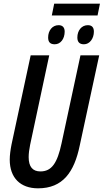

<svg xmlns="http://www.w3.org/2000/svg" viewBox="-20 -1015 564 1045"><path d="M262 -931H511L524 -995H275ZM278 -774C310 -774 332 -804 332 -843C332 -866 320 -878 299 -878C265 -878 242 -849 242 -811C242 -786 253 -774 278 -774ZM437 -774C468 -774 491 -805 491 -843C491 -866 480 -878 458 -878C424 -878 401 -849 401 -811C401 -786 413 -774 437 -774ZM187 10C322 10 384 -78 414 -223L520 -714H418L315 -235C292 -127 261 -82 200 -82C158 -82 136 -107 136 -160C136 -179 139 -203 144 -227L248 -714H147L43 -230C37 -200 33 -170 33 -146C33 -47 91 10 187 10Z"/></svg>

Font: Noto Sans UI Condensed Medium
Style: Italic
Weight: 500
Width: 3
Italic angle: -12°
Designer: Monotype Design Team
Foundry: Monotype Imaging Inc.
Version: Version 1.901